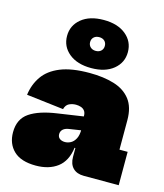

<svg xmlns="http://www.w3.org/2000/svg" viewBox="-133 -1020 971 1134"><g transform="rotate(15 352.0 -452.5)"><path d="M484 0Q440.5 0 416.8 -24Q393 -48 393 -92V-187L407 -207L399 -263L393 -289V-341Q393 -361.5 384.2 -373Q375.5 -384.5 361.2 -389.2Q347 -394 331 -394Q308.5 -394 289.2 -384.8Q270 -375.5 263 -349L36 -376Q44.5 -440.5 79 -490.2Q113.5 -540 181.8 -568Q250 -596 360 -596Q446 -596 510.5 -576.2Q575 -556.5 611 -510Q647 -463.5 647 -384V-204H697V0ZM193 15Q102.5 15 57.8 -27.8Q13 -70.5 13 -141Q13 -222 70.8 -261.2Q128.5 -300.5 238 -316L420 -343V-259L335 -246Q305 -242.5 292 -230.5Q279 -218.5 279 -201Q279 -183 291.5 -173.5Q304 -164 324 -164Q341.5 -164 358.8 -173.2Q376 -182.5 387.5 -204Q399 -225.5 399 -263L422 -146H388Q377 -63 325.2 -24Q273.5 15 193 15ZM360 -626Q274.5 -626 224.2 -667.2Q174 -708.5 174 -773Q174 -837.5 224.2 -878.8Q274.5 -920 360 -920Q445.5 -920 495.8 -878.8Q546 -837.5 546 -773Q546 -708.5 495.8 -667.2Q445.5 -626 360 -626ZM360 -731Q380.5 -731 392.8 -742.8Q405 -754.5 405 -773Q405 -792 392.8 -803.5Q380.5 -815 360 -815Q340 -815 327.5 -803.5Q315 -792 315 -773Q315 -754.5 327.5 -742.8Q340 -731 360 -731Z"/></g></svg>

Font: Hepta Slab Black
Style: Regular
Weight: 900
Designer: Michael LaGattuta
Foundry: Michael LaGattuta
Version: Version 1.102